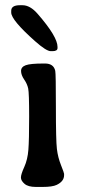

<svg xmlns="http://www.w3.org/2000/svg" viewBox="-20 -738 332 743"><path d="M23.4 -689.5V-696.3Q23.4 -717.8 57.1 -717.8H66.9Q96.7 -717.8 125.5 -684.6Q202.6 -596.2 202.6 -556.6V-552.2Q202.6 -540 183.1 -540H176.3Q159.2 -540 115.7 -578.6Q23.4 -660.6 23.4 -689.5ZM145 -14.6H118.7Q88.9 -14.6 75 -26.6Q61 -38.6 61 -51Q61 -63.5 74 -92Q86.9 -120.6 89.8 -158.2Q92.8 -195.8 92.8 -286.9Q92.8 -377.9 89.1 -395.5Q85.4 -413.1 73.5 -430.4Q61.5 -447.8 61.5 -463.4Q61.5 -479 79.6 -485.6Q97.7 -492.2 147.9 -492.2H154.3Q187.5 -492.2 193.8 -463.9Q196.3 -452.6 196.3 -323.2Q196.3 -193.8 200.2 -161.4Q204.1 -128.9 216.1 -98.9Q228 -68.8 228 -65.4V-60.1Q228 -36.1 199.2 -22.5Q182.6 -14.6 145 -14.6Z"/></svg>

Font: Averia Gruesa Libre
Style: Regular
Weight: 400
Italic angle: -1.70001°
Version: Version 1.002